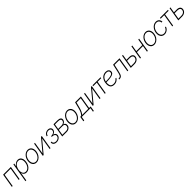

<svg xmlns="http://www.w3.org/2000/svg" viewBox="1026 -3651 6960 6960"><g transform="rotate(-45 4506.5 -171.0)"><path d="M505.4 -535.6 417 0H374L456.1 -494.6H144.5L62.5 0H20L108.9 -535.6Z M513.7 204.1 636.2 -535.6H678.2L658.7 -417.5H661.1Q693.4 -477.1 746.6 -510.7Q799.8 -544.4 859.9 -544.4Q924.8 -544.4 967 -508.3Q1009.3 -472.2 1025.4 -409.4Q1041.5 -346.7 1028.3 -267.1Q1015.1 -186.5 978.3 -123.8Q941.4 -61 887.5 -24.9Q833.5 11.2 768.1 11.2Q707.5 11.2 666.5 -22.9Q625.5 -57.1 611.8 -117.2H609.4L556.6 204.1ZM770.5 -28.8Q823.7 -28.8 868.2 -59.1Q912.6 -89.4 943.4 -143.1Q974.1 -196.8 985.4 -267.1Q997.1 -337.4 984.1 -390.9Q971.2 -444.3 936.8 -474.4Q902.3 -504.4 849.1 -504.4Q794.9 -504.4 749.8 -473.6Q704.6 -442.9 674.1 -389.2Q643.6 -335.4 631.8 -267.1Q620.6 -198.2 633.5 -144.3Q646.5 -90.3 681.2 -59.6Q715.8 -28.8 770.5 -28.8Z M1279.3 11.7Q1212.9 11.7 1166.7 -24.7Q1120.6 -61 1101.1 -123.8Q1081.5 -186.5 1094.7 -266.6Q1107.9 -346.7 1148.2 -409.4Q1188.5 -472.2 1246.6 -508.5Q1304.7 -544.9 1371.6 -544.9Q1438.5 -544.9 1484.4 -508.5Q1530.3 -472.2 1549.6 -409.2Q1568.8 -346.2 1555.7 -266.6Q1542.5 -186.5 1502.2 -123.8Q1461.9 -61 1404.1 -24.7Q1346.2 11.7 1279.3 11.7ZM1286.1 -28.3Q1341.3 -28.3 1388.4 -59.1Q1435.5 -89.8 1468.5 -143.8Q1501.5 -197.8 1512.7 -266.6Q1523.9 -335.4 1508.8 -389.2Q1493.7 -442.9 1456.5 -473.9Q1419.4 -504.9 1364.7 -504.9Q1310.1 -504.9 1262.7 -473.9Q1215.3 -442.9 1182.1 -389.2Q1148.9 -335.4 1137.7 -266.6Q1126.5 -197.8 1141.6 -143.8Q1156.7 -89.8 1194.1 -59.1Q1231.4 -28.3 1286.1 -28.3Z M2002.9 0H1960L2036.6 -461.9H2035.6L1650.4 0H1608.9L1697.8 -535.6H1740.2L1663.6 -73.2H1664.6L2050.3 -535.6H2091.3Z M2314.5 7.3Q2260.7 7.3 2222.9 -12.2Q2185.1 -31.7 2167 -65.9Q2148.9 -100.1 2156.2 -143.6H2198.7Q2190.4 -92.8 2225.3 -61.8Q2260.3 -30.8 2319.8 -30.8Q2382.8 -30.8 2427.2 -63.2Q2471.7 -95.7 2479.5 -143.1Q2487.8 -194.8 2450 -226.3Q2412.1 -257.8 2343.8 -257.8H2322.8L2328.6 -294.4H2349.6Q2409.2 -294.4 2453.4 -323.5Q2497.6 -352.5 2505.4 -401.4Q2513.2 -447.8 2483.4 -477.3Q2453.6 -506.8 2398.4 -506.8Q2342.8 -506.8 2301.8 -476.8Q2260.7 -446.8 2252.4 -396.5H2210.4Q2218.3 -439.9 2245.8 -473.4Q2273.4 -506.8 2314.7 -525.9Q2356 -544.9 2404.8 -544.9Q2478 -544.9 2517.6 -504.2Q2557.1 -463.4 2547.4 -403.8Q2540 -357.9 2506.1 -324.7Q2472.2 -291.5 2421.9 -278.8L2421.4 -276.9Q2476.1 -265.6 2503.2 -229.2Q2530.3 -192.9 2522 -142.1Q2515.1 -100.1 2485.8 -66.2Q2456.5 -32.2 2412.1 -12.5Q2367.7 7.3 2314.5 7.3Z M2602.5 0 2691.4 -535.6H2895.5Q2981.4 -535.6 3024.4 -501.5Q3067.4 -467.3 3057.1 -404.8Q3049.3 -358.4 3017.6 -326.4Q2985.8 -294.4 2939.5 -282.2Q2986.3 -272.5 3011.7 -238.3Q3037.1 -204.1 3027.8 -148.9Q3017.1 -83 2963.9 -41.5Q2910.6 0 2835.4 0ZM2650.9 -40.5H2842.3Q2898.9 -40.5 2937.5 -70.8Q2976.1 -101.1 2984.9 -151.4Q2992.7 -198.7 2967 -228.8Q2941.4 -258.8 2892.6 -258.8H2687ZM2692.9 -297.4H2864.7Q2924.8 -297.4 2965.3 -326.2Q3005.9 -355 3013.7 -402.8Q3021 -447.3 2988.5 -471.2Q2956.1 -495.1 2888.7 -495.1H2725.6Z M3300.3 11.7Q3233.9 11.7 3187.7 -24.7Q3141.6 -61 3122.1 -123.8Q3102.5 -186.5 3115.7 -266.6Q3128.9 -346.7 3169.2 -409.4Q3209.5 -472.2 3267.6 -508.5Q3325.7 -544.9 3392.6 -544.9Q3459.5 -544.9 3505.4 -508.5Q3551.3 -472.2 3570.6 -409.2Q3589.8 -346.2 3576.7 -266.6Q3563.5 -186.5 3523.2 -123.8Q3482.9 -61 3425 -24.7Q3367.2 11.7 3300.3 11.7ZM3307.1 -28.3Q3362.3 -28.3 3409.4 -59.1Q3456.5 -89.8 3489.5 -143.8Q3522.5 -197.8 3533.7 -266.6Q3544.9 -335.4 3529.8 -389.2Q3514.6 -442.9 3477.5 -473.9Q3440.4 -504.9 3385.7 -504.9Q3331.1 -504.9 3283.7 -473.9Q3236.3 -442.9 3203.1 -389.2Q3169.9 -335.4 3158.7 -266.6Q3147.5 -197.8 3162.6 -143.8Q3177.7 -89.8 3215.1 -59.1Q3252.4 -28.3 3307.1 -28.3Z M3534.7 154.3 3566.9 -41H3615.7Q3660.2 -85.9 3690.9 -146.7Q3721.7 -207.5 3746.6 -305.2L3807.6 -545.9H4106.9L4022.9 -41H4101.1L4068.8 154.3H4025.9L4051.8 0H3604L3578.6 154.3ZM3666.5 -41H3980L4057.1 -504.4H3840.3L3789.1 -305.2Q3766.6 -218.3 3737.8 -154.3Q3709 -90.3 3666.5 -41Z M4564.5 0H4521.5L4598.1 -461.9H4597.2L4211.9 0H4170.4L4259.3 -535.6H4301.8L4225.1 -73.2H4226.1L4611.8 -535.6H4652.8Z M4788.1 0 4869.6 -494.6H4686L4693.4 -535.6H5102.5L5095.2 -494.6H4912.1L4830.6 0Z M5272.5 9.3Q5177.2 9.3 5127 -42Q5076.7 -93.3 5076.7 -202.1Q5076.7 -303.2 5114.3 -380.6Q5151.9 -458 5217.8 -501.5Q5283.7 -544.9 5368.2 -544.9Q5441.9 -544.9 5484.6 -510Q5527.3 -475.1 5527.3 -412.6Q5527.3 -356 5486.1 -321.5Q5444.8 -287.1 5355.7 -271.5Q5266.6 -255.9 5123.5 -254.9Q5122.6 -243.2 5122.1 -231Q5119.6 -215.8 5119.1 -211.4Q5118.7 -207 5119.1 -204.1Q5119.1 -202.6 5119.1 -201.2Q5119.1 -113.3 5155.5 -72Q5191.9 -30.8 5273.9 -30.8Q5334.5 -30.8 5377.4 -53.7Q5420.4 -76.7 5455.1 -125L5494.6 -115.7Q5455.6 -54.2 5401.4 -22.5Q5347.2 9.3 5272.5 9.3ZM5128.9 -291.5Q5263.7 -292 5341.3 -304Q5418.9 -315.9 5451.7 -342.8Q5484.4 -369.6 5484.4 -415Q5484.4 -459.5 5454.1 -482.2Q5423.8 -504.9 5366.7 -504.9Q5274.4 -504.9 5210.9 -446.8Q5147.5 -388.7 5128.9 -291.5Z M5524.9 0 5531.7 -41H5546.4Q5578.6 -41 5599.4 -51.3Q5620.1 -61.5 5634.8 -86.9Q5649.4 -112.3 5661.9 -157.2Q5674.3 -202.1 5689 -271.5L5746.6 -535.6H6076.2L5987.3 0H5944.8L6026.4 -494.6H5779.8L5729 -260.3Q5709.5 -169.4 5689.2 -112.1Q5668.9 -54.7 5635.5 -27.3Q5602.1 0 5542.5 0Z M6213.9 -318.8H6362.3Q6449.2 -318.8 6493.9 -275.6Q6538.6 -232.4 6526.9 -160.2Q6514.6 -87.4 6455.3 -43.7Q6396 0 6309.6 0H6118.2L6207 -535.6H6249.5ZM6207 -277.8 6167.5 -41H6315.4Q6384.8 -41 6429.9 -73Q6475.1 -105 6483.9 -160.2Q6493.2 -214.8 6458.5 -246.3Q6423.8 -277.8 6354.5 -277.8Z M6729 -535.6 6688 -288.6H6996.6L7037.6 -535.6H7080.1L6991.7 0H6948.7L6989.7 -247.6H6681.2L6640.1 0H6597.7L6686.5 -535.6Z M7317.9 11.7Q7251.5 11.7 7205.3 -24.7Q7159.2 -61 7139.6 -123.8Q7120.1 -186.5 7133.3 -266.6Q7146.5 -346.7 7186.8 -409.4Q7227.1 -472.2 7285.2 -508.5Q7343.3 -544.9 7410.2 -544.9Q7477.1 -544.9 7522.9 -508.5Q7568.8 -472.2 7588.1 -409.2Q7607.4 -346.2 7594.2 -266.6Q7581.1 -186.5 7540.8 -123.8Q7500.5 -61 7442.6 -24.7Q7384.8 11.7 7317.9 11.7ZM7324.7 -28.3Q7379.9 -28.3 7427 -59.1Q7474.1 -89.8 7507.1 -143.8Q7540 -197.8 7551.3 -266.6Q7562.5 -335.4 7547.4 -389.2Q7532.2 -442.9 7495.1 -473.9Q7458 -504.9 7403.3 -504.9Q7348.6 -504.9 7301.3 -473.9Q7253.9 -442.9 7220.7 -389.2Q7187.5 -335.4 7176.3 -266.6Q7165 -197.8 7180.2 -143.8Q7195.3 -89.8 7232.7 -59.1Q7270 -28.3 7324.7 -28.3Z M7847.2 11.7Q7779.3 11.7 7732.7 -24.4Q7686 -60.5 7666.7 -123.5Q7647.5 -186.5 7660.6 -266.6Q7673.8 -346.2 7714.1 -409.2Q7754.4 -472.2 7812.7 -508.5Q7871.1 -544.9 7939.5 -544.9Q7991.7 -544.9 8030.8 -523.2Q8069.8 -501.5 8091.8 -462.9Q8113.8 -424.3 8113.3 -373.5H8070.3Q8069.3 -430.2 8032 -467.5Q7994.6 -504.9 7932.6 -504.9Q7877.4 -504.9 7829.6 -474.1Q7781.7 -443.4 7748.5 -389.6Q7715.3 -335.9 7703.6 -266.6Q7692.4 -198.7 7707.3 -144.8Q7722.2 -90.8 7759.8 -59.6Q7797.4 -28.3 7854 -28.3Q7916.5 -28.3 7965.1 -64.9Q8013.7 -101.6 8034.7 -162.1H8078.6Q8063 -110.8 8028.1 -71.8Q7993.2 -32.7 7946.5 -10.5Q7899.9 11.7 7847.2 11.7Z M8245.1 0 8326.7 -494.6H8143.1L8150.4 -535.6H8559.6L8552.2 -494.6H8369.1L8287.6 0Z M8648.9 -318.8H8797.4Q8884.3 -318.8 8929 -275.6Q8973.6 -232.4 8961.9 -160.2Q8949.7 -87.4 8890.4 -43.7Q8831.1 0 8744.6 0H8553.2L8642.1 -535.6H8684.6ZM8642.1 -277.8 8602.5 -41H8750.5Q8819.8 -41 8865 -73Q8910.2 -105 8918.9 -160.2Q8928.2 -214.8 8893.6 -246.3Q8858.9 -277.8 8789.6 -277.8Z"/></g></svg>

Font: Inter Display Extra Light
Style: Italic
Weight: 200
Italic angle: -9.39999°
Designer: Rasmus Andersson
Foundry: rsms
Version: Version 4.000;git-4fc901f